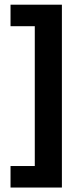

<svg xmlns="http://www.w3.org/2000/svg" viewBox="-20 -696 355 839"><path d="M26 123.5H250.5V-675.5H26V-581.5H132V29.5H26Z"/></svg>

Font: Anek Malayalam Medium SemiBold
Style: Regular
Weight: 600
Version: Version 1.003